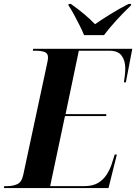

<svg xmlns="http://www.w3.org/2000/svg" viewBox="-50 -964 698 984"><path d="M-30 0 -28 -10H-14Q15 -10 38 -20Q61 -30 69 -67L192 -641Q194 -649 195 -656.5Q196 -664 196 -670Q196 -691 178.5 -697.5Q161 -704 133 -704H118L120 -714H628L595 -542H585Q588 -559 590 -579Q592 -599 592 -614Q592 -653 573.5 -678.5Q555 -704 511 -704H354L286 -379H495L494 -369H283L207 -10H381Q425 -10 452.5 -26.5Q480 -43 496.5 -69Q513 -95 522 -122L538 -172H549L506 0ZM381 -784Q372 -806 357.5 -835Q343 -864 328 -891.5Q313 -919 301 -936L302 -944H313Q354 -915 384.5 -889Q415 -863 437 -840Q467 -861 513.5 -890Q560 -919 609 -944H622L621 -936Q583 -900 546.5 -860Q510 -820 483 -784Z"/></svg>

Font: Noto Serif Display SemiCondensed
Style: Bold Italic
Weight: 700
Width: 4
Italic angle: -12°
Designer: Monotype Design Team
Foundry: Monotype Imaging Inc.
Version: Version 2.009